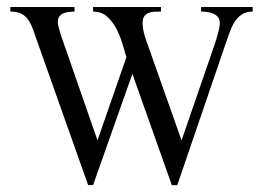

<svg xmlns="http://www.w3.org/2000/svg" viewBox="-20 -519 752 551"><path d="M705.1 -485.8Q685.5 -485.8 672.9 -476.8Q660.2 -467.8 651.9 -453.9Q643.6 -439.9 637.9 -423.3Q632.3 -406.7 627 -392.1L488.8 12.2H473.1L359.9 -307.1L247.1 12.2H232.9L85.9 -402.8Q80.1 -418.9 75 -433.8Q69.8 -448.7 62.3 -460.4Q54.7 -472.2 42.5 -479Q30.3 -485.8 9.8 -485.8V-499H193.8V-485.8Q186.5 -485.8 178 -484.9Q169.4 -483.9 162.4 -481Q155.3 -478 150.6 -472.2Q146 -466.3 146 -456.1Q146 -450.2 147.9 -442.4Q149.9 -434.6 152.3 -426.3Q154.8 -418 157.5 -410.2Q160.2 -402.3 162.1 -397L259.8 -116.2L342.8 -355Q337.4 -373 330.6 -395.8Q323.7 -418.5 313 -438.5Q302.2 -458.5 286.4 -472.2Q270.5 -485.8 247.1 -485.8V-499H441.9V-485.8Q432.6 -485.8 423.1 -485.4Q413.6 -484.9 406 -481.7Q398.4 -478.5 393.8 -471.9Q389.2 -465.3 389.2 -453.1Q389.2 -438 394.3 -419.7Q399.4 -401.4 404.8 -388.2L501 -116.2L596.2 -392.1Q598.1 -397.9 600.6 -405.8Q603 -413.6 605.2 -421.9Q607.4 -430.2 609.1 -438.2Q610.8 -446.3 610.8 -452.1Q610.8 -462.9 605.7 -469.5Q600.6 -476.1 592.5 -479.7Q584.5 -483.4 575.2 -484.6Q565.9 -485.8 557.1 -485.8V-499H705.1Z"/></svg>

Font: Scheherazade Urdu
Style: Regular
Weight: 400
Designer: SIL International
Foundry: SIL International
Version: Version 1.005 (build 117/117)